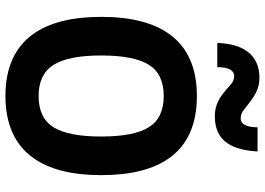

<svg xmlns="http://www.w3.org/2000/svg" viewBox="-154 -806 974 706"><g transform="rotate(90 333.0 -453.0)"><path d="M333 -690C124.4 -690 42 -551.4 42 -338C42 -125.4 124.9 14 333 14C538.2 14 624 -122.1 624 -338C624 -552 542.4 -690 333 -690ZM482 -338C482 -258 470.7 -199.7 448 -163C425.3 -126.3 387 -108 333 -108C279.7 -108 241.5 -126.3 218.5 -163C195.5 -199.7 184 -258 184 -338C184 -418 195.3 -476.3 218 -513C240.7 -549.7 279 -568 333 -568C387 -568 425.3 -549.7 448 -513C470.7 -476.3 482 -418 482 -338ZM537 -913H448C448 -883.2 441.6 -851 415 -851C404.3 -851 394.3 -854.7 385 -862C375.7 -869.3 365.5 -877.2 354.5 -885.5C332.1 -902.4 305.7 -920 266 -920C178.7 -920 140.4 -855.7 138 -765H227C227 -806.3 238 -827 260 -827C270.7 -827 280.3 -823.3 289 -816C320.2 -789.6 349.3 -756 408 -756C499.4 -756 531.2 -819.1 537 -913Z"/></g></svg>

Font: Fog Sans
Style: Bold
Weight: 700
Foundry: Intel Corporation
Version: Version 1.00